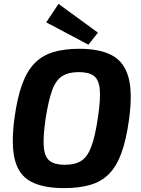

<svg xmlns="http://www.w3.org/2000/svg" viewBox="-20 -955 723 988"><path d="M388 -704Q493 -704 556 -670.5Q619 -637 641 -557.5Q663 -478 644 -340Q630 -237 605 -168Q580 -99 540.5 -59.5Q501 -20 444 -3.5Q387 13 310 13Q203 13 140 -20Q77 -53 56.5 -132.5Q36 -212 55 -351Q69 -452 93.5 -520Q118 -588 157 -628.5Q196 -669 253 -686.5Q310 -704 388 -704ZM385 -584Q332 -584 299.5 -563Q267 -542 248 -489.5Q229 -437 214 -340Q201 -248 205.5 -197.5Q210 -147 236 -127Q262 -107 313 -107Q367 -107 399 -128Q431 -149 450.5 -202Q470 -255 484 -351Q498 -444 493.5 -494.5Q489 -545 463 -564.5Q437 -584 385 -584ZM281 -935 484 -787 435 -725 218 -840Z"/></svg>

Font: Exo 2
Style: Bold Italic
Weight: 700
Italic angle: -8°
Designer: Natanael Gama
Foundry: Natanael Gama
Version: Version 2.010